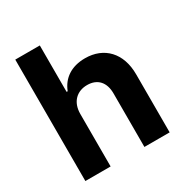

<svg xmlns="http://www.w3.org/2000/svg" viewBox="-167 -862 959 996"><g transform="rotate(-30 312.0 -363.5)"><path d="M211.6 -315.3C212 -385.7 255 -426.8 316.8 -426.8C378.2 -426.8 414.4 -387.4 414.1 -320.3V0H565.3V-347.3C565.7 -475.1 490.4 -552.6 376.8 -552.6C294 -552.6 238.6 -513.5 213.8 -449.2H207.4V-727.3H60.4V0H211.6Z"/></g></svg>

Font: Magic Ui Pro
Style: Bold
Weight: 700
Designer: Stefan Endress, Andreas Faust
Version: Version 1.000;FEAKit 1.0